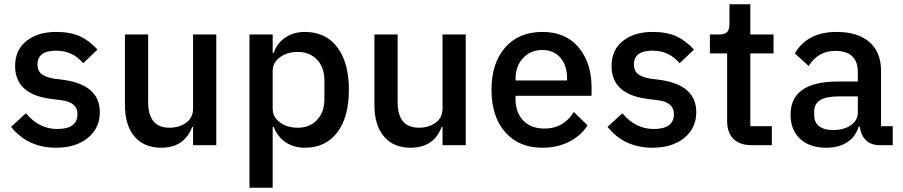

<svg xmlns="http://www.w3.org/2000/svg" viewBox="-20 -682 4243 902"><path d="M243 12Q111 12 32 -86L102 -150Q163 -76 249 -76Q344 -76 344 -146Q344 -201 270 -211L222 -217Q51 -238 51 -372Q51 -447 104 -489.5Q157 -532 244 -532Q311 -532 355.5 -511.5Q400 -491 438 -449L371 -385Q321 -444 244 -444Q156 -444 156 -379Q156 -350 175 -334.5Q194 -319 236 -312L284 -306Q449 -281 449 -155Q449 -80 392.5 -34Q336 12 243 12Z M887 0V-86H883Q846 12 737 12Q657 12 612 -40.5Q567 -93 567 -189V-520H676V-203Q676 -82 776 -82Q822 -82 854.5 -105.5Q887 -129 887 -172V-520H996V0Z M1152 200V-520H1261V-434H1266Q1282 -480 1321 -506Q1360 -532 1412 -532Q1510 -532 1564.5 -460Q1619 -388 1619 -260Q1619 -132 1564.5 -60Q1510 12 1412 12Q1360 12 1321.5 -14Q1283 -40 1266 -86H1261V200ZM1379 -82Q1435 -82 1469.5 -118.5Q1504 -155 1504 -215V-305Q1504 -365 1469.5 -401.5Q1435 -438 1379 -438Q1329 -438 1295 -413Q1261 -388 1261 -349V-171Q1261 -132 1295 -107Q1329 -82 1379 -82Z M2059 0V-86H2055Q2018 12 1909 12Q1829 12 1784 -40.5Q1739 -93 1739 -189V-520H1848V-203Q1848 -82 1948 -82Q1994 -82 2026.5 -105.5Q2059 -129 2059 -172V-520H2168V0Z M2528 12Q2417 12 2353 -61.5Q2289 -135 2289 -260Q2289 -385 2353 -458.5Q2417 -532 2528 -532Q2638 -532 2698.5 -459Q2759 -386 2759 -273V-232H2402V-215Q2402 -154 2438 -116Q2474 -78 2539 -78Q2627 -78 2676 -156L2740 -93Q2710 -45 2654.5 -16.5Q2599 12 2528 12ZM2528 -447Q2472 -447 2437 -409Q2402 -371 2402 -311V-304H2644V-314Q2644 -374 2613 -410.5Q2582 -447 2528 -447Z M3045 12Q2913 12 2834 -86L2904 -150Q2965 -76 3051 -76Q3146 -76 3146 -146Q3146 -201 3072 -211L3024 -217Q2853 -238 2853 -372Q2853 -447 2906 -489.5Q2959 -532 3046 -532Q3113 -532 3157.5 -511.5Q3202 -491 3240 -449L3173 -385Q3123 -444 3046 -444Q2958 -444 2958 -379Q2958 -350 2977 -334.5Q2996 -319 3038 -312L3086 -306Q3251 -281 3251 -155Q3251 -80 3194.5 -34Q3138 12 3045 12Z M3606 0H3511Q3455 0 3425.5 -29.5Q3396 -59 3396 -113V-431H3315V-520H3359Q3386 -520 3396.5 -532Q3407 -544 3407 -571V-662H3505V-520H3614V-431H3505V-89H3606Z M4174 0H4113Q4072 0 4048 -23.5Q4024 -47 4019 -87H4014Q3999 -39 3959.5 -13.5Q3920 12 3862 12Q3783 12 3738.5 -30Q3694 -72 3694 -143Q3694 -299 3916 -299H4010V-343Q4010 -443 3903 -443Q3824 -443 3779 -372L3714 -431Q3773 -532 3910 -532Q4010 -532 4064.5 -484.5Q4119 -437 4119 -350V-89H4174ZM3893 -71Q3944 -71 3977 -93.5Q4010 -116 4010 -154V-229H3918Q3805 -229 3805 -159V-141Q3805 -107 3828.5 -89Q3852 -71 3893 -71Z"/></svg>

Font: IBM Plex Sans Medm
Style: Regular
Weight: 500
Designer: Mike Abbink, Paul van der Laan, Pieter van Rosmalen
Foundry: Bold Monday
Version: Version 3.005